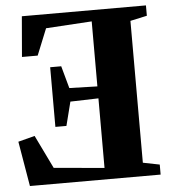

<svg xmlns="http://www.w3.org/2000/svg" viewBox="-53 -791 752 840"><g transform="rotate(-5 323.0 -371.5)"><path d="M545.5 -58.5 618.5 -44V0H44.5L11 -197.5L84 -216.5L155 -70L376.5 -50.5V-356L253 -352.5L226.5 -248H178V-510H226.5L253.5 -412L376.5 -408.5V-694L175 -681.5L128 -565.5H59L74 -743H619V-697.5L545.5 -681.5Z"/></g></svg>

Font: Merriweather 72pt ExtraBold
Style: Regular
Weight: 800
Version: Version 2.100